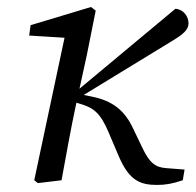

<svg xmlns="http://www.w3.org/2000/svg" viewBox="-20 -507 550 540"><path d="M76.3 -0.1 86.4 8 153.1 0C166.2 -71 178.2 -140.1 193.2 -210.1L224.2 -352.2L249.2 -477.2L236 -487.3L66.1 -436.2L62 -407L182.2 -399.6L164.3 -414L76.3 -0.1ZM494.1 0 499.1 -30.1 447.7 -34.1C415.9 -36.2 399.9 -50.2 380.1 -92L354.2 -145.9C331.2 -195.3 297.8 -223.3 238.7 -235.2L208.9 -241.1L205.9 -234.1L459 -388.7C494.7 -409.8 510.2 -422.9 510.2 -441.4C510.2 -461.9 494.8 -481.2 473.3 -482.3L185 -242L187.9 -220.2L207.7 -214.3C243.5 -203.3 262.2 -189.3 285.2 -135.4L314.1 -67.4C344 2.7 376.1 13.1 422.5 13.1C444.8 13.1 464.1 10 494.1 0Z"/></svg>

Font: Source Serif Variable
Style: Italic
Weight: 389
Italic angle: -12°
Designer: Frank Grießhammer
Foundry: Adobe Systems Incorporated
Version: Version 3.001;hotconv 1.0.111;makeotfexe 2.5.65597